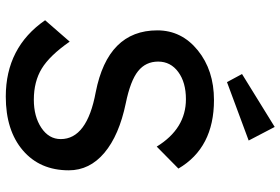

<svg xmlns="http://www.w3.org/2000/svg" viewBox="-173 -787 970 664"><g transform="rotate(90 312.0 -455.0)"><path d="M314 10Q144 10 50 -126L124 -211Q172 -142 217 -114.5Q262 -87 325 -87Q383 -87 422 -113Q461 -139 461 -180Q461 -271 299 -301Q85 -343 85 -514Q85 -598 154 -654Q223 -710 326 -710Q491 -710 563 -587L487 -512Q425 -613 323 -613Q265 -613 229 -586.5Q193 -560 193 -517Q193 -474 226 -447.5Q259 -421 337 -405Q448 -382 508.5 -331Q569 -280 569 -208Q569 -108 500 -49Q431 10 314 10ZM236 -807 419 -920 466 -830 264 -755Z"/></g></svg>

Font: Easer Grotesk
Style: Regular
Weight: 400
Designer: Boardeaser, Bonnie Shaver-Troup, Thomas Jockin
Foundry: Lexend
Version: Version 1.008;Glyphs 3.1.2 (3151)